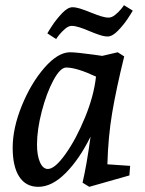

<svg xmlns="http://www.w3.org/2000/svg" viewBox="-20 -711 560 742"><path d="M29 -140Q29 -216 64.5 -303Q100 -390 152 -449.5Q204 -509 251 -509Q273 -509 340 -500L375 -495L435 -509L460 -493Q429 -367 413.5 -275Q398 -183 395 -76L483 -70L480 -33L325 11L299 -5Q315 -73 330 -183Q287 -96 234 -42.5Q181 11 128 11Q80 11 54.5 -28Q29 -67 29 -140ZM165 -58Q192 -58 233 -115.5Q274 -173 308.5 -257Q343 -341 351 -415Q276 -450 236 -450Q213 -450 186.5 -401Q160 -352 141.5 -281Q123 -210 123 -152Q123 -110 134.5 -84Q146 -58 165 -58ZM260 -683Q273 -683 289 -678Q305 -673 330 -663Q355 -653 371 -648Q387 -643 400 -643Q412 -643 425 -653.5Q438 -664 447.5 -675.5Q457 -687 459 -691L493 -670Q489 -662 473 -638Q457 -614 435.5 -592Q414 -570 396 -570Q382 -570 363 -576.5Q344 -583 325 -591Q307 -599 288.5 -605Q270 -611 257 -611Q245 -611 231.5 -599.5Q218 -588 208.5 -576Q199 -564 197 -560L163 -582Q167 -590 183 -614Q199 -638 220.5 -660.5Q242 -683 260 -683Z"/></svg>

Font: Andada Pro Medium
Style: Italic
Weight: 500
Italic angle: -7°
Designer: Carolina Giovagnoli
Foundry: Huerta Tipografica
Version: Version 3.005; ttfautohint (v1.8.4)